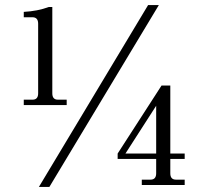

<svg xmlns="http://www.w3.org/2000/svg" viewBox="-20 -741 792 769"><path d="M135.7 7.8 573.2 -720.7H616.2L177.7 7.8ZM451.2 -104.5V-126L627 -398.4H662.1V-126H719.7V-104.5H662.1V-46.9Q662.1 -21.5 684.6 -21.5H719.7V0H547.9V-21.5H583Q605.5 -21.5 605.5 -46.9V-104.5ZM482.4 -126H605.5V-317.4ZM75.2 -320.3V-341.8H110.4Q132.8 -341.8 132.8 -367.2V-646Q132.8 -671.9 109.9 -671.9H75.2V-693.4Q130.4 -696.3 175.3 -712.9H189.5V-367.2Q189.5 -341.8 211.9 -341.8H247.1V-320.3Z"/></svg>

Font: Theano Modern
Style: Regular
Weight: 400
Designer: Alexey Kryukov
Version: Version 2.00